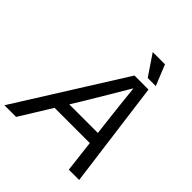

<svg xmlns="http://www.w3.org/2000/svg" viewBox="-296 -1054 1210 1210"><g transform="rotate(45 308.5 -449.0)"><path d="M177 -212 46 0H-58L389 -712H514L608 0H516L491 -212ZM474 -358Q458 -492 442 -648H440Q360 -512 267 -358L227 -293H482ZM459 -760 366 -898H475L531 -760Z"/></g></svg>

Font: CST
Style: Italic
Weight: 400
Italic angle: -14°
Version: Version 1.00